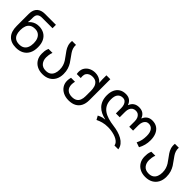

<svg xmlns="http://www.w3.org/2000/svg" viewBox="239 -1917 3120 3120"><g transform="rotate(45 1799.5 -357.0)"><path d="M324 10Q208 10 145.5 -56Q83 -122 83 -250V-528Q83 -578 97 -613.5Q111 -649 136 -671Q161 -693 194 -703.5Q227 -714 265 -714H521V-636H277Q229 -636 201 -612.5Q173 -589 173 -533V-493Q173 -476 171 -457Q169 -438 167 -427H173Q190 -448 214 -465.5Q238 -483 270 -494Q302 -505 343 -505Q412 -505 464 -475.5Q516 -446 544.5 -389Q573 -332 573 -250Q573 -165 542 -107Q511 -49 455 -19.5Q399 10 324 10ZM324 -66Q377 -66 411 -88Q445 -110 461.5 -151Q478 -192 478 -248Q478 -302 461 -342.5Q444 -383 411 -406Q378 -429 329 -429Q271 -429 236.5 -405Q202 -381 187 -340.5Q172 -300 172 -250V-235Q172 -185 187.5 -146.5Q203 -108 236.5 -87Q270 -66 324 -66Z M931 9Q859 9 804.5 -19.5Q750 -48 719.5 -100Q689 -152 689 -220Q689 -250 692 -279.5Q695 -309 712 -352H804Q790 -314 786 -282.5Q782 -251 782 -228Q782 -160 819.5 -114.5Q857 -69 931 -69Q984 -69 1016.5 -91.5Q1049 -114 1064.5 -153Q1080 -192 1080 -241Q1080 -291 1067.5 -330.5Q1055 -370 1034.5 -402.5Q1014 -435 991 -464Q963 -501 938 -537.5Q913 -574 899.5 -617Q886 -660 892 -714H982Q979 -671 991 -636Q1003 -601 1024.5 -570Q1046 -539 1070 -506Q1096 -473 1120 -434.5Q1144 -396 1159.5 -348Q1175 -300 1175 -237Q1175 -163 1145.5 -107.5Q1116 -52 1061.5 -21.5Q1007 9 931 9Z M1533 10Q1461 10 1406.5 -17Q1352 -44 1321.5 -91.5Q1291 -139 1291 -201Q1291 -220 1294 -239.5Q1297 -259 1303 -279H1394Q1390 -260 1387.5 -243Q1385 -226 1385 -211Q1385 -142 1424 -105Q1463 -68 1533 -68Q1586 -68 1619 -88.5Q1652 -109 1667 -147Q1682 -185 1682 -235V-356Q1682 -405 1669.5 -446.5Q1657 -488 1626 -514Q1595 -540 1539 -540Q1504 -540 1476 -527.5Q1448 -515 1431.5 -490.5Q1415 -466 1415 -430Q1415 -419 1416 -408Q1417 -397 1418 -388H1326Q1324 -398 1322.5 -409Q1321 -420 1321 -433Q1321 -493 1350 -534Q1379 -575 1425 -596Q1471 -617 1523 -617Q1560 -617 1590 -607.5Q1620 -598 1643 -582.5Q1666 -567 1682 -547H1686Q1685 -558 1683 -581.5Q1681 -605 1681 -623V-714H1771V-232Q1771 -155 1743.5 -101Q1716 -47 1663 -18.5Q1610 10 1533 10Z M2580 0Q2576 -28 2557.5 -50Q2539 -72 2510 -88.5Q2481 -105 2445 -116Q2409 -127 2370.5 -132.5Q2332 -138 2296 -138Q2228 -138 2176 -123.5Q2124 -109 2080 -87L2044 -152Q2063 -162 2083.5 -170.5Q2104 -179 2126.5 -184.5Q2149 -190 2173 -191V-194Q2117 -206 2069.5 -229Q2022 -252 1987.5 -288Q1953 -324 1934 -374.5Q1915 -425 1915 -491Q1915 -561 1938.5 -613Q1962 -665 2008 -694.5Q2054 -724 2121 -724Q2180 -724 2216.5 -696.5Q2253 -669 2269 -622H2274Q2292 -672 2331 -698Q2370 -724 2425 -724Q2486 -724 2523 -696.5Q2560 -669 2576 -622H2581Q2598 -669 2636 -696.5Q2674 -724 2730 -724Q2797 -724 2843 -692.5Q2889 -661 2912.5 -605Q2936 -549 2936 -475Q2936 -416 2922.5 -364Q2909 -312 2882 -262L2799 -291Q2824 -341 2833 -385.5Q2842 -430 2842 -481Q2842 -561 2810.5 -603.5Q2779 -646 2723 -646Q2692 -646 2669.5 -628.5Q2647 -611 2635 -580Q2623 -549 2623 -507V-385H2535V-509Q2535 -549 2523 -579.5Q2511 -610 2487 -628Q2463 -646 2425 -646Q2391 -646 2366.5 -629.5Q2342 -613 2329 -582.5Q2316 -552 2316 -509V-385H2228V-507Q2228 -545 2217.5 -576.5Q2207 -608 2185 -627Q2163 -646 2128 -646Q2073 -646 2041 -608.5Q2009 -571 2009 -490Q2009 -421 2033.5 -372.5Q2058 -324 2103 -292.5Q2148 -261 2209.5 -242.5Q2271 -224 2345 -215Q2402 -208 2456 -192.5Q2510 -177 2555.5 -151.5Q2601 -126 2631 -88.5Q2661 -51 2668 0Z M3294 9Q3222 9 3167.5 -19.5Q3113 -48 3082.5 -100Q3052 -152 3052 -220Q3052 -250 3055 -279.5Q3058 -309 3075 -352H3167Q3153 -314 3149 -282.5Q3145 -251 3145 -228Q3145 -160 3182.5 -114.5Q3220 -69 3294 -69Q3347 -69 3379.5 -91.5Q3412 -114 3427.5 -153Q3443 -192 3443 -241Q3443 -291 3430.5 -330.5Q3418 -370 3397.5 -402.5Q3377 -435 3354 -464Q3326 -501 3301 -537.5Q3276 -574 3262.5 -617Q3249 -660 3255 -714H3345Q3342 -671 3354 -636Q3366 -601 3387.5 -570Q3409 -539 3433 -506Q3459 -473 3483 -434.5Q3507 -396 3522.5 -348Q3538 -300 3538 -237Q3538 -163 3508.5 -107.5Q3479 -52 3424.5 -21.5Q3370 9 3294 9Z"/></g></svg>

Font: Noto Sans Ambassadori
Style: Regular
Weight: 400
Designer: Monotype Design Team
Foundry: Monotype Imaging Inc.
Version: Version 2.013